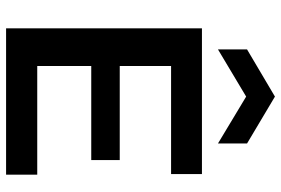

<svg xmlns="http://www.w3.org/2000/svg" viewBox="-170 -776 946 647"><g transform="rotate(90 303.5 -453.0)"><path d="M76 0V-660H203V0ZM159 0V-105H569V0ZM159 -287V-383H520V-287ZM159 -556V-660H567V-556ZM147 -714V-812L306 -906L464 -812V-714L306 -809Z"/></g></svg>

Font: Bricolage Grotesque 17pt SemiBold
Style: Regular
Weight: 600
Version: Version 1.001;gftools[0.9.33.dev8+g029e19f]